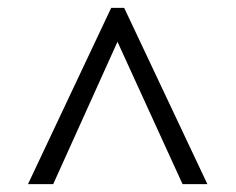

<svg xmlns="http://www.w3.org/2000/svg" viewBox="-20 -734 599 487"><path d="M51 -267 262 -714H295L506 -267H443L278 -628L115 -267Z"/></svg>

Font: Noto Serif Bengali
Style: Regular
Weight: 400
Designer: Juan Bruce, Universal Thirst, Indian Type Foundry and the Monotype Design Team.
Foundry: Monotype Imaging Inc.
Version: Version 2.003